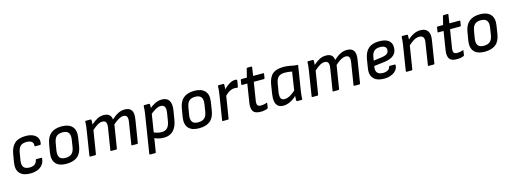

<svg xmlns="http://www.w3.org/2000/svg" viewBox="-10 -1531 6987 2629"><g transform="rotate(-15 3483.5 -217.0)"><path d="M238 12Q136 12 89.5 -40.5Q43 -93 58 -188L78 -308Q94 -404 148 -452.5Q202 -501 306 -501Q365 -501 407.5 -482Q450 -463 469.5 -428Q489 -393 478 -342Q475 -331 465 -331H396Q386 -331 388 -342Q393 -381 367 -400Q341 -419 296 -419Q235 -419 206.5 -389Q178 -359 168 -296L151 -193Q142 -130 166 -100Q190 -70 247 -70Q298 -70 323.5 -91Q349 -112 355 -146Q356 -157 367 -157H436Q447 -157 445 -146Q438 -71 383.5 -29.5Q329 12 238 12Z M748 12Q646 12 599.5 -41Q553 -94 569 -195L589 -313Q605 -409 661 -455Q717 -501 816 -501Q914 -501 962.5 -449.5Q1011 -398 996 -297L978 -181Q963 -80 906.5 -34Q850 12 748 12ZM757 -70Q816 -70 847 -98Q878 -126 888 -190L903 -287Q914 -355 889.5 -387Q865 -419 808 -419Q748 -419 718.5 -391Q689 -363 679 -300L662 -201Q652 -136 674 -103Q696 -70 757 -70Z M1088 0Q1077 0 1079 -10L1135 -366Q1140 -394 1143 -424Q1146 -454 1146 -479Q1146 -489 1157 -489H1224Q1233 -489 1234 -480Q1234 -465 1234 -449Q1234 -433 1232 -416Q1280 -459 1321.5 -480Q1363 -501 1410 -501Q1461 -501 1488.5 -478.5Q1516 -456 1520 -410Q1571 -456 1615.5 -478.5Q1660 -501 1709 -501Q1776 -501 1803.5 -460Q1831 -419 1817 -335L1765 -10Q1763 0 1754 0H1681Q1671 0 1673 -11L1723 -325Q1730 -372 1717.5 -395.5Q1705 -419 1669 -419Q1638 -419 1602.5 -399.5Q1567 -380 1521 -339L1468 -10Q1467 -6 1464.5 -3Q1462 0 1457 0H1384Q1374 0 1376 -10L1426 -325Q1433 -372 1420 -395.5Q1407 -419 1372 -419Q1339 -419 1305.5 -400.5Q1272 -382 1224 -339L1171 -10Q1169 0 1160 0Z M2132 12Q2093 12 2052.5 2Q2012 -8 1990 -25L1999 -102Q2024 -87 2058 -78.5Q2092 -70 2121 -70Q2173 -70 2202 -101Q2231 -132 2241 -196L2259 -307Q2268 -365 2252.5 -392Q2237 -419 2197 -419Q2164 -419 2124 -397Q2084 -375 2031 -330L2042 -412Q2095 -457 2139.5 -479Q2184 -501 2234 -501Q2307 -501 2336.5 -454.5Q2366 -408 2352 -315L2331 -187Q2315 -90 2265 -39Q2215 12 2132 12ZM1887 185Q1876 185 1878 175L1965 -374Q1969 -399 1971 -426.5Q1973 -454 1974 -477Q1974 -489 1987 -489H2052Q2062 -489 2062 -479Q2063 -471 2063 -458.5Q2063 -446 2062.5 -433.5Q2062 -421 2060 -415L2056 -363L1970 175Q1968 185 1959 185Z M2629 12Q2527 12 2480.5 -41Q2434 -94 2450 -195L2470 -313Q2486 -409 2542 -455Q2598 -501 2697 -501Q2795 -501 2843.5 -449.5Q2892 -398 2877 -297L2859 -181Q2844 -80 2787.5 -34Q2731 12 2629 12ZM2638 -70Q2697 -70 2728 -98Q2759 -126 2769 -190L2784 -287Q2795 -355 2770.5 -387Q2746 -419 2689 -419Q2629 -419 2599.5 -391Q2570 -363 2560 -300L2543 -201Q2533 -136 2555 -103Q2577 -70 2638 -70Z M2969 0Q2958 0 2960 -10L3017 -369Q3022 -397 3024 -424Q3026 -451 3027 -478Q3027 -489 3040 -489H3105Q3115 -489 3115 -480Q3116 -461 3114.5 -437Q3113 -413 3110 -396L3105 -341L3052 -10Q3051 -6 3048.5 -3Q3046 0 3041 0ZM3088 -307 3099 -395Q3125 -426 3154.5 -449.5Q3184 -473 3214.5 -487Q3245 -501 3269 -501Q3288 -501 3295 -498Q3300 -497 3301.5 -493.5Q3303 -490 3302 -485Q3300 -464 3296 -441Q3292 -418 3286 -397Q3283 -385 3272 -389Q3265 -391 3256 -392Q3247 -393 3236 -393Q3211 -393 3185.5 -382.5Q3160 -372 3135.5 -353Q3111 -334 3088 -307Z M3500 12Q3422 12 3396 -29.5Q3370 -71 3383 -149L3424 -409H3349Q3339 -409 3341 -419L3350 -479Q3352 -489 3362 -489H3439L3469 -609Q3473 -619 3482 -619H3538Q3549 -619 3546 -609L3528 -489H3671Q3683 -489 3680 -479L3671 -419Q3668 -409 3659 -409H3516L3475 -153Q3468 -107 3480 -88.5Q3492 -70 3530 -70Q3550 -70 3570.5 -74Q3591 -78 3607 -85Q3620 -90 3617 -78L3608 -16Q3606 -9 3598 -5Q3579 3 3554.5 7.5Q3530 12 3500 12Z M3827 12Q3775 12 3748 -12.5Q3721 -37 3713.5 -80.5Q3706 -124 3715 -180L3735 -308Q3752 -412 3804.5 -456.5Q3857 -501 3959 -501Q4013 -501 4058.5 -490.5Q4104 -480 4162 -476L4106 -123Q4102 -95 4098.5 -66.5Q4095 -38 4095 -10Q4095 0 4083 0H4021Q4011 0 4011 -10Q4010 -26 4011 -43Q4012 -60 4013 -76Q3968 -33 3919.5 -10.5Q3871 12 3827 12ZM3866 -71Q3899 -71 3934.5 -89Q3970 -107 4019 -150L4059 -409Q4037 -414 4008.5 -417Q3980 -420 3958 -420Q3894 -420 3865 -391Q3836 -362 3826 -301L3806 -181Q3799 -131 3810.5 -101Q3822 -71 3866 -71Z M4238 0Q4227 0 4229 -10L4285 -366Q4290 -394 4293 -424Q4296 -454 4296 -479Q4296 -489 4307 -489H4374Q4383 -489 4384 -480Q4384 -465 4384 -449Q4384 -433 4382 -416Q4430 -459 4471.5 -480Q4513 -501 4560 -501Q4611 -501 4638.5 -478.5Q4666 -456 4670 -410Q4721 -456 4765.5 -478.5Q4810 -501 4859 -501Q4926 -501 4953.5 -460Q4981 -419 4967 -335L4915 -10Q4913 0 4904 0H4831Q4821 0 4823 -11L4873 -325Q4880 -372 4867.5 -395.5Q4855 -419 4819 -419Q4788 -419 4752.5 -399.5Q4717 -380 4671 -339L4618 -10Q4617 -6 4614.5 -3Q4612 0 4607 0H4534Q4524 0 4526 -10L4576 -325Q4583 -372 4570 -395.5Q4557 -419 4522 -419Q4489 -419 4455.5 -400.5Q4422 -382 4374 -339L4321 -10Q4319 0 4310 0Z M5251 12Q5153 12 5105 -39.5Q5057 -91 5073 -185L5093 -309Q5110 -408 5164 -454.5Q5218 -501 5316 -501Q5403 -501 5447.5 -467Q5492 -433 5492 -370Q5492 -296 5445 -257.5Q5398 -219 5314 -209L5165 -191L5162 -170Q5155 -120 5180.5 -94Q5206 -68 5259 -68Q5299 -68 5326.5 -84Q5354 -100 5358 -127Q5360 -138 5369 -138H5441Q5451 -138 5451 -127Q5450 -87 5424 -55.5Q5398 -24 5353.5 -6Q5309 12 5251 12ZM5177 -264 5301 -281Q5352 -289 5374 -307.5Q5396 -326 5396 -362Q5396 -390 5373 -405.5Q5350 -421 5308 -421Q5252 -421 5222.5 -393.5Q5193 -366 5185 -312Z M5885 0Q5875 0 5877 -10L5926 -324Q5941 -419 5862 -419Q5837 -419 5812 -409.5Q5787 -400 5757.5 -378.5Q5728 -357 5688 -322L5700 -401Q5749 -450 5798 -475.5Q5847 -501 5902 -501Q5971 -501 6002.5 -458Q6034 -415 6020 -332L5969 -10Q5967 0 5958 0ZM5573 0Q5562 0 5564 -10L5620 -366Q5625 -393 5628 -426Q5631 -459 5631 -478Q5631 -489 5644 -489H5708Q5718 -489 5719 -479Q5720 -470 5719.5 -453.5Q5719 -437 5718 -419.5Q5717 -402 5715 -388L5713 -366L5656 -10Q5655 -6 5652.5 -3Q5650 0 5645 0Z M6282 12Q6204 12 6178 -29.5Q6152 -71 6165 -149L6206 -409H6131Q6121 -409 6123 -419L6132 -479Q6134 -489 6144 -489H6221L6251 -609Q6255 -619 6264 -619H6320Q6331 -619 6328 -609L6310 -489H6453Q6465 -489 6462 -479L6453 -419Q6450 -409 6441 -409H6298L6257 -153Q6250 -107 6262 -88.5Q6274 -70 6312 -70Q6332 -70 6352.5 -74Q6373 -78 6389 -85Q6402 -90 6399 -78L6390 -16Q6388 -9 6380 -5Q6361 3 6336.5 7.5Q6312 12 6282 12Z M6678 12Q6576 12 6529.5 -41Q6483 -94 6499 -195L6519 -313Q6535 -409 6591 -455Q6647 -501 6746 -501Q6844 -501 6892.5 -449.5Q6941 -398 6926 -297L6908 -181Q6893 -80 6836.5 -34Q6780 12 6678 12ZM6687 -70Q6746 -70 6777 -98Q6808 -126 6818 -190L6833 -287Q6844 -355 6819.5 -387Q6795 -419 6738 -419Q6678 -419 6648.5 -391Q6619 -363 6609 -300L6592 -201Q6582 -136 6604 -103Q6626 -70 6687 -70Z"/></g></svg>

Font: Sofia Sans Medium
Style: Italic
Weight: 500
Italic angle: -9°
Version: Version 4.101